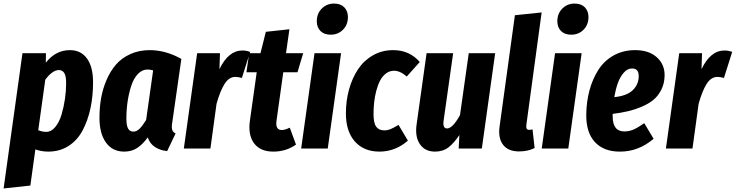

<svg xmlns="http://www.w3.org/2000/svg" viewBox="-45 -827 4097 1069"><path d="M-24.9 222.2 80.1 -530.8H210.9L210 -478Q265.1 -547.9 344.2 -547.9Q405.3 -547.9 439.2 -501.5Q473.1 -455.1 473.1 -369.1Q473.1 -291 458.5 -223.1Q443.8 -155.3 414.8 -100.6Q385.7 -45.9 336.7 -14.4Q287.6 17.1 224.1 17.1Q186 17.1 151.9 4.9L124 206.1ZM211.9 -92.8Q240.7 -92.8 263.2 -120.4Q285.6 -147.9 298.1 -190.7Q310.5 -233.4 316.9 -277.8Q323.2 -322.3 323.2 -363.8Q323.2 -404.3 312.7 -420.7Q302.2 -437 282.2 -437Q264.6 -437 244.6 -422.4Q224.6 -407.7 207 -382.8L168 -102.1Q189.9 -92.8 211.9 -92.8Z M788.6 -547.9Q877.4 -547.9 964.8 -499L914.6 -148.9Q909.7 -124 912.8 -107.9Q916 -91.8 932.6 -84L885.7 14.2Q846.2 10.3 817.4 -8.8Q788.6 -27.8 777.8 -62Q749 -22.9 718.5 -2.9Q688 17.1 646.5 17.1Q581.1 17.1 544.9 -33.4Q508.8 -84 508.8 -170.9Q508.8 -227.5 517.8 -279.8Q526.9 -332 548.1 -381.6Q569.3 -431.2 600.8 -467.5Q632.3 -503.9 680.7 -525.9Q729 -547.9 788.6 -547.9ZM775.9 -439.9Q746.6 -439.9 723.1 -415.5Q699.7 -391.1 686.3 -350.8Q672.9 -310.5 665.8 -263.9Q658.7 -217.3 658.7 -168Q658.7 -127.9 668.2 -111.1Q677.7 -94.2 697.8 -94.2Q716.3 -94.2 732.9 -111.1Q749.5 -127.9 768.6 -159.2L807.6 -435.1Q791.5 -439.9 775.9 -439.9Z M1304.7 -545.9Q1325.2 -545.9 1347.7 -538.1L1301.8 -393.1Q1279.3 -398.9 1265.6 -398.9Q1230 -398.9 1205.3 -359.9Q1180.7 -320.8 1160.6 -249L1126.5 0H978.5L1052.7 -530.8H1179.7L1176.8 -441.9Q1226.6 -545.9 1304.7 -545.9Z M1532.2 -424.8 1494.1 -151.9Q1488.3 -103 1524.4 -103Q1541 -103 1568.4 -116.2L1603 -22Q1547.9 17.1 1477.1 17.1Q1404.3 17.1 1369.9 -28.8Q1335.4 -74.7 1346.2 -153.8L1384.3 -424.8H1327.1L1342.3 -530.8H1405.3L1435.1 -649.9L1566.4 -664.1L1547.4 -530.8H1643.1L1611.3 -424.8Z M1795.9 -633.8Q1759.8 -633.8 1739.3 -654.3Q1718.8 -674.8 1718.8 -709Q1718.8 -751.5 1746.6 -779.3Q1774.4 -807.1 1814.9 -807.1Q1851.6 -807.1 1871.8 -786.4Q1892.1 -765.6 1892.1 -731.9Q1892.1 -689 1864.5 -661.4Q1836.9 -633.8 1795.9 -633.8ZM1854 -530.8 1779.8 0H1631.8L1706.1 -530.8Z M2144 -547.9Q2234.9 -547.9 2292 -481.9L2219.7 -400.9Q2183.1 -433.1 2148.9 -433.1Q2124 -433.1 2104 -418Q2084 -402.8 2071.3 -378.4Q2058.6 -354 2050 -321.5Q2041.5 -289.1 2038.1 -256.8Q2034.7 -224.6 2034.7 -191.9Q2034.7 -141.6 2049.8 -121.3Q2064.9 -101.1 2093.8 -101.1Q2112.3 -101.1 2130.1 -108.4Q2147.9 -115.7 2173.8 -131.8L2226.1 -43.9Q2155.8 17.1 2067.9 17.1Q1980.5 17.1 1930.7 -39.3Q1880.9 -95.7 1880.9 -195.8Q1880.9 -266.1 1898.4 -329.3Q1916 -392.6 1948.5 -441.4Q1981 -490.2 2031.5 -519Q2082 -547.9 2144 -547.9Z M2377 17.1Q2320.8 17.1 2292.5 -24.9Q2264.2 -66.9 2274.9 -137.2L2330.1 -530.8H2478L2424.8 -154.8Q2418.9 -111.8 2443.8 -111.8Q2475.1 -111.8 2516.1 -186L2564.9 -530.8H2711.9L2637.7 0H2508.8L2512.7 -75.2Q2483.4 -30.8 2452.4 -6.8Q2421.4 17.1 2377 17.1Z M2970.7 -757.8 2885.7 -132.8Q2883.8 -117.2 2887.5 -110.6Q2891.1 -104 2901.9 -104Q2911.1 -104 2919.9 -106.9L2931.6 -2.9Q2894.5 16.1 2844.7 16.1Q2783.7 16.1 2755.4 -21.7Q2727.1 -59.6 2736.8 -125L2821.8 -742.2Z M3135.3 -633.8Q3099.1 -633.8 3078.6 -654.3Q3058.1 -674.8 3058.1 -709Q3058.1 -751.5 3085.9 -779.3Q3113.8 -807.1 3154.3 -807.1Q3190.9 -807.1 3211.2 -786.4Q3231.4 -765.6 3231.4 -731.9Q3231.4 -689 3203.9 -661.4Q3176.3 -633.8 3135.3 -633.8ZM3193.4 -530.8 3119.1 0H2971.2L3045.4 -530.8Z M3491.2 -547.9Q3568.4 -547.9 3612.5 -507.6Q3656.7 -467.3 3655.3 -404.8Q3654.3 -361.8 3637 -327.4Q3619.6 -293 3593 -271Q3566.4 -249 3527.3 -232.7Q3488.3 -216.3 3450.4 -207.5Q3412.6 -198.7 3366.2 -192.9V-179.2Q3366.2 -95.2 3431.2 -95.2Q3458.5 -95.2 3483.2 -106.2Q3507.8 -117.2 3542 -141.1L3594.2 -54.2Q3509.8 17.1 3408.2 17.1Q3318.4 18.1 3268.1 -35.2Q3217.8 -88.4 3219.2 -189.9Q3220.2 -261.7 3237.3 -324.7Q3254.4 -387.7 3286.6 -438.2Q3318.8 -488.8 3371.6 -518.3Q3424.3 -547.9 3491.2 -547.9ZM3375 -286.1Q3444.8 -293 3478 -325Q3511.2 -356.9 3511.2 -403.8Q3511.2 -445.8 3474.1 -445.8Q3448.2 -445.8 3427.5 -421.9Q3406.7 -397.9 3394.8 -364Q3382.8 -330.1 3375 -286.1Z M3988.8 -545.9Q4009.3 -545.9 4031.7 -538.1L3985.8 -393.1Q3963.4 -398.9 3949.7 -398.9Q3914.1 -398.9 3889.4 -359.9Q3864.7 -320.8 3844.7 -249L3810.5 0H3662.6L3736.8 -530.8H3863.8L3860.8 -441.9Q3910.6 -545.9 3988.8 -545.9Z"/></svg>

Font: Fira Sans Compressed
Style: Bold Italic
Weight: 700
Width: 3
Italic angle: -8°
Designer: Carrois Corporate & Edenspiekermann AG
Foundry: Carrois Corporate GbR & Edenspiekermann AG
Version: Version 4.203;PS 004.203;hotconv 1.0.88;makeotf.lib2.5.64775